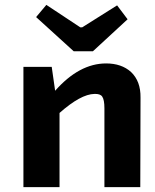

<svg xmlns="http://www.w3.org/2000/svg" viewBox="-20 -767 636 787"><path d="M128 -697 170 -747 309 -655H317L460 -745L503 -688L361 -557H282ZM206 -395Q305 -507 415 -507Q478 -507 517 -472Q557 -434 556 -367L555 0H408V-323Q408 -358 399 -371Q391 -383 367 -382Q311 -381 224 -304V0H76V-493H192Z"/></svg>

Font: Taylor Sans Bold LRS
Style: Bold
Weight: 700
Italic angle: -8°
Designer: Natanael Gama
Version: Version 1.001 September 8, 2015